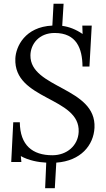

<svg xmlns="http://www.w3.org/2000/svg" viewBox="-20 -853 569 1026"><path d="M319.8 -833H266.1L259.8 -716.3C112.8 -709.5 64.9 -603.5 62 -540.5C51.8 -316.4 409.2 -336.4 400.4 -147.9C397 -75.2 337.9 -23.4 259.8 -23.4C153.8 -23.4 86.9 -76.7 85.9 -199.7H50.8L40 12.7H94.2L91.3 -19C132.3 4.4 185.5 14.2 227.1 16.1L221.2 152.8H272.9L280.8 16.1C412.1 6.8 480 -77.1 484.9 -169.9C496.1 -387.7 139.6 -380.4 142.6 -557.6C143.6 -617.2 188 -676.8 272 -676.8C389.2 -676.8 419.9 -593.8 420.9 -497.6H458L470.2 -716.3H419.9L421.4 -671.4C385.7 -695.8 349.6 -710 312.5 -714.8Z"/></svg>

Font: Lora Italic
Style: Regular
Weight: 400
Italic angle: -3°
Designer: Olga Karpushina, Alexei Vanyashin
Foundry: Cyreal
Version: Version 1.011;PS 001.011;hotconv 1.0.70;makeotf.lib2.5.58329